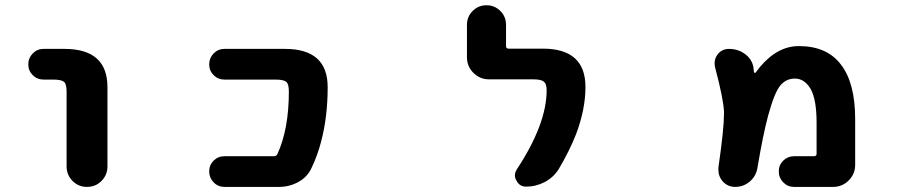

<svg xmlns="http://www.w3.org/2000/svg" viewBox="-20 -737 3540 739"><path d="M236.3 -96.7V-384.8Q236.3 -413.1 226.6 -421.9Q215.8 -430.7 185.5 -430.7H147.5Q123 -430.7 106 -447.8Q88.9 -464.8 88.9 -489.3Q88.9 -513.7 106 -531.2Q123 -548.8 147.5 -548.8H228.5Q393.6 -548.8 393.6 -401.4V-96.7Q393.6 -63.5 370.6 -40.5Q347.7 -17.6 314.9 -17.6Q282.2 -17.6 259.3 -40.5Q236.3 -63.5 236.3 -96.7Z M843.8 -17.6Q819.3 -17.6 802.2 -35.2Q785.2 -52.7 785.2 -77.1Q785.2 -101.6 802.2 -118.7Q819.3 -135.7 843.8 -135.7H1034.2Q1043.9 -135.7 1047.9 -144.5Q1091.8 -240.2 1091.8 -384.8Q1091.8 -413.1 1082 -421.9Q1071.3 -430.7 1041 -430.7H843.8Q819.3 -430.7 802.2 -447.8Q785.2 -464.8 785.2 -489.3Q785.2 -513.7 802.2 -531.2Q819.3 -548.8 843.8 -548.8H1077.1Q1241.2 -548.8 1241.2 -401.4Q1241.2 -287.1 1215.8 -191.4Q1202.1 -138.7 1179.7 -91.8Q1164.1 -56.6 1129.4 -37.1Q1094.7 -17.6 1053.7 -17.6Z M2004.9 -18.6Q1979.5 -18.6 1967.8 -42Q1961.9 -51.8 1961.9 -61.5Q1961.9 -74.2 1969.7 -85.9Q2084 -259.8 2084 -389.6Q2084 -414.1 2073.2 -422.9Q2062.5 -431.6 2033.2 -431.6H1862.3Q1827.1 -431.6 1802.2 -456.5Q1777.3 -481.4 1777.3 -516.6V-641.6Q1777.3 -672.9 1799.3 -694.8Q1821.3 -716.8 1852.5 -716.8Q1883.8 -716.8 1905.8 -694.8Q1927.7 -672.9 1927.7 -641.6V-559.6Q1927.7 -549.8 1937.5 -549.8H2069.3Q2233.4 -549.8 2233.4 -402.3Q2233.4 -316.4 2197.3 -220.7Q2171.9 -156.2 2130.9 -86.9Q2111.3 -54.7 2077.1 -36.6Q2043 -18.6 2004.9 -18.6Z M3036.1 -17.6Q3011.7 -17.6 2994.6 -35.2Q2977.5 -52.7 2977.5 -77.1Q2977.5 -101.6 2994.6 -118.7Q3011.7 -135.7 3036.1 -135.7H3113.3Q3123 -135.7 3123 -145.5V-265.6Q3123 -354.5 3099.6 -395.5Q3076.2 -434.6 3039.1 -434.6Q3006.8 -434.6 2984.4 -409.2Q2960.9 -381.8 2936.5 -292Q2917 -219.7 2895.5 -91.8Q2890.6 -59.6 2866.2 -38.6Q2841.8 -17.6 2809.6 -17.6Q2780.3 -17.6 2760.7 -40Q2745.1 -58.6 2745.1 -82Q2745.1 -86.9 2745.1 -91.8Q2766.6 -241.2 2766.6 -297.9Q2766.6 -303.7 2766.6 -308.6Q2763.7 -359.4 2732.4 -477.5Q2730.5 -486.3 2730.5 -493.2Q2730.5 -511.7 2741.2 -526.4Q2757.8 -548.8 2786.1 -548.8Q2820.3 -548.8 2847.2 -529.3Q2874 -509.8 2879.9 -478.5Q2880.9 -468.8 2881.8 -460Q2882.8 -457 2885.3 -456.5Q2887.7 -456.1 2888.7 -458Q2920.9 -502.9 2958 -528.3Q3002.9 -559.6 3054.7 -559.6Q3163.1 -559.6 3216.8 -488.3Q3271.5 -418 3271.5 -278.3V-102.5Q3271.5 -67.4 3246.6 -42.5Q3221.7 -17.6 3186.5 -17.6Z"/></svg>

Font: Rounded-X Mgen+ 1mn bold
Style: Bold
Weight: 700
Designer: [Source Han Sans]
Ryoko NISHIZUKA  (kana & ideographs); Paul D. Hunt (Latin, Greek & Cyrillic); Wenlong ZHANG  (bopomofo
Version: Version 1.059.20150602